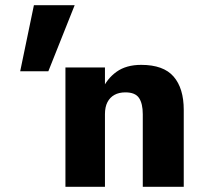

<svg xmlns="http://www.w3.org/2000/svg" viewBox="-20 -720 787 740"><path d="M384.5 -460H232.2V0H384.5ZM530.3 -280V0H688.2V-296Q688.2 -379.7 649.2 -424.8Q610.2 -470 524.2 -470Q466.5 -470 429.3 -443.4Q392.2 -416.8 373.3 -373.2Q354.3 -329.7 354.3 -274.7L384.5 -280Q384.5 -307.7 394.1 -326.2Q403.7 -344.7 421.1 -354.3Q438.5 -364 463.3 -364Q501.2 -364 515.8 -342.4Q530.3 -320.8 530.3 -280ZM110.7 -700 57.8 -445.3H166.3L267.8 -700Z"/></svg>

Font: Jost* Book
Style: Regular
Weight: 400
Version: Version 3.000